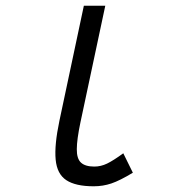

<svg xmlns="http://www.w3.org/2000/svg" viewBox="-20 -638 640 672"><path d="M308 14Q244.5 14 212 -7.5Q179.5 -29 174.8 -79.5Q170 -130 188 -215.5L273.5 -618H348.5L261.5 -209.5Q249 -150 248.8 -116.2Q248.5 -82.5 263.5 -68.8Q278.5 -55 310 -55Q333 -55 354.8 -65.5Q376.5 -76 411.5 -101.5L445 -33.5Q399.5 -6 370 4Q340.5 14 308 14Z"/></svg>

Font: Victor Mono Thin
Style: Italic
Weight: 100
Italic angle: -12°
Monospace: yes
Designer: Rune Bjørnerås
Version: Version 1.561;gftools[0.9.30]